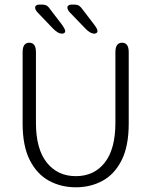

<svg xmlns="http://www.w3.org/2000/svg" viewBox="-20 -805 659 836"><path d="M310 10.5Q245.5 10.5 193 -18.2Q140.5 -47 109.5 -108.2Q78.5 -169.5 78.5 -267.5V-578Q78.5 -619 107.5 -619Q136.5 -619 136.5 -578V-271Q136.5 -156 183.8 -97Q231 -38 310 -38Q390 -38 436.2 -97Q482.5 -156 482.5 -271V-578Q482.5 -619 511.5 -619Q540.5 -619 540.5 -578V-267.5Q540.5 -169.5 510 -108.2Q479.5 -47 427.2 -18.2Q375 10.5 310 10.5ZM251 -658.5Q241 -658.5 231.5 -664Q222 -669.5 210.5 -681L143.5 -751Q137.5 -757.5 135.2 -762.5Q133 -767.5 133 -772Q133 -778.5 138.2 -781.8Q143.5 -785 151.5 -785H162Q176.5 -785 184.2 -780Q192 -775 200.5 -762L249.5 -698Q264 -677.5 264 -669.5Q264 -664 259.8 -661.2Q255.5 -658.5 251 -658.5ZM391.5 -658.5Q382 -658.5 372.2 -664Q362.5 -669.5 351.5 -681L284 -751Q273.5 -762.5 273.5 -772Q273.5 -778.5 278.8 -781.8Q284 -785 291.5 -785H302Q317 -785 324.5 -780Q332 -775 341 -762L390 -698Q397.5 -688 401 -681.2Q404.5 -674.5 404.5 -669.5Q404.5 -664 400 -661.2Q395.5 -658.5 391.5 -658.5Z"/></svg>

Font: Sono ExtraLight Monospace Light
Style: Regular
Weight: 300
Version: Version 2.112